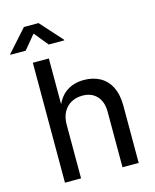

<svg xmlns="http://www.w3.org/2000/svg" viewBox="-177 -1034 908 1125"><g transform="rotate(-15 277.5 -471.5)"><path d="M172.4 -325.2V0H74.7V-727.5H171.9V-413.1H157.2Q181.6 -487.3 227.3 -520Q272.9 -552.7 336.4 -552.7Q391.6 -552.7 433.6 -529.8Q475.6 -506.8 498.8 -460.9Q522 -415 522 -346.7V0H423.8V-336.4Q423.8 -397.5 391.8 -431.9Q359.9 -466.3 304.7 -466.3Q267.1 -466.3 237.1 -450Q207 -433.6 189.7 -402.1Q172.4 -370.6 172.4 -325.2ZM52.7 -806.6H-40.5V-810.5L78.6 -943.4H167L286.6 -810.5V-806.6H192.4L123 -891.6Z"/></g></svg>

Font: Inter Cardless
Style: Regular
Weight: 400
Designer: Rasmus Andersson
Foundry: rsms
Version: Version 4.001;git-9221beed3